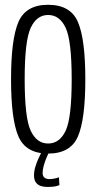

<svg xmlns="http://www.w3.org/2000/svg" viewBox="-20 -622 402 782"><path d="M176 3.5Q267 3.5 297.2 -66Q327.5 -135.5 327.5 -299Q327.5 -463 297.2 -532.8Q267 -602.5 176 -602.5Q85.5 -602.5 55.2 -532.8Q25 -463 25 -299Q25 -135.5 55.2 -66Q85.5 3.5 176 3.5ZM176 -37.5Q129.5 -37.5 105 -89.8Q80.5 -142 80.5 -299Q80.5 -456 105 -508.5Q129.5 -561 176 -561Q223 -561 247.5 -508.5Q272 -456 272 -299Q272 -142 247.5 -89.8Q223 -37.5 176 -37.5ZM174.5 139.5Q185 139.5 195 138.5Q205 137.5 212.2 135.2Q219.5 133 222 132L220 100Q217.5 101.5 211 103.2Q204.5 105 196.8 106.2Q189 107.5 181.5 107.5Q168 107.5 160.8 101.2Q153.5 95 153.5 81.5Q153.5 70 157.8 54.2Q162 38.5 168 23.5Q174 8.5 178 1H147.5Q143.5 8.5 136.5 23.8Q129.5 39 124 57.2Q118.5 75.5 118.5 92Q118.5 111 126.5 121.5Q134.5 132 147 135.8Q159.5 139.5 174.5 139.5Z"/></svg>

Font: Anybody Condensed Light
Style: Regular
Weight: 300
Width: 3
Designer: Tyler Finck
Foundry: Etcetera Type Company
Version: Version 1.113;gftools[0.9.25]